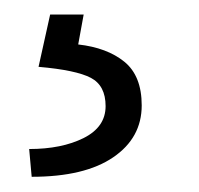

<svg xmlns="http://www.w3.org/2000/svg" viewBox="-20 -27 269 260"><path d="M22.9 212.4 19.5 174.8Q63.5 174.8 93.3 159.9Q123 145 123 116.7Q123 88.9 103 78.4Q83 67.9 32.2 63.5L47.9 -7.3H93.3L85.9 33.2Q125 37.6 148.4 56.6Q171.9 75.7 171.9 115.7Q171.9 159.7 133.3 186Q94.7 212.4 22.9 212.4Z"/></svg>

Font: Roboto Slab LO Light
Style: Regular
Weight: 300
Designer: Google
Version: Version 2.000